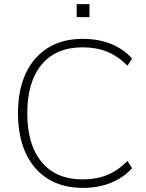

<svg xmlns="http://www.w3.org/2000/svg" viewBox="-20 -901 707 929"><path d="M381 8Q282 8 212 -35.5Q142 -79 104.5 -160Q67 -241 67 -353Q67 -465 104.5 -545.5Q142 -626 212 -669.5Q282 -713 381 -713Q455 -713 515.5 -689Q576 -665 619 -618L597 -583Q550 -630 498 -651Q446 -672 380 -672Q251 -672 181.5 -588.5Q112 -505 112 -353Q112 -201 181.5 -117Q251 -33 380 -33Q446 -33 498 -54Q550 -75 597 -122L619 -87Q576 -40 515.5 -16Q455 8 381 8ZM351 -818V-881H413V-818Z"/></svg>

Font: Nunito Sans 12pt ExtraLight 12pt ExtraLight
Style: Regular
Weight: 250
Version: Version 3.101;gftools[0.9.27]